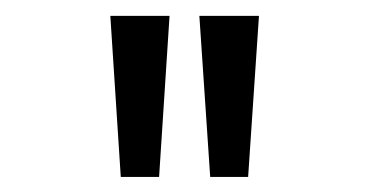

<svg xmlns="http://www.w3.org/2000/svg" viewBox="-20 -850 477 248"><path d="M251.5 -621.5 237.5 -829.5H314.5L300.5 -621.5ZM136 -621.5 122.5 -829.5H199L185.5 -621.5Z"/></svg>

Font: Spartan Thin
Style: Regular
Weight: 400
Version: Version 1.004